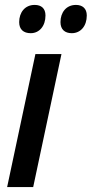

<svg xmlns="http://www.w3.org/2000/svg" viewBox="-20 -761 373 781"><path d="M105 -626C140 -626 165 -655 165 -698C165 -727 148 -741 121 -741C81 -741 58 -710 58 -671C58 -641 76 -626 105 -626ZM272 -626C308 -626 333 -655 333 -698C333 -727 315 -741 289 -741C249 -741 226 -710 226 -671C226 -641 244 -626 272 -626ZM9 0H115L230 -541H124Z"/></svg>

Font: Noto Sans Display SemiCondensed Medium
Style: Italic
Weight: 500
Width: 4
Italic angle: -12°
Designer: Monotype Design Team
Foundry: Monotype Imaging Inc.
Version: Version 1.900